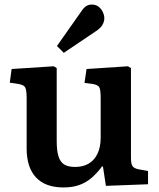

<svg xmlns="http://www.w3.org/2000/svg" viewBox="-20 -809 698 843"><path d="M259 14Q179 14 138 -30Q97 -74 97 -157V-378Q97 -411 91.5 -423.5Q86 -436 63 -440L23 -446L31 -506L216 -518L229 -510V-190Q229 -147 237 -122Q245 -97 262.5 -86.5Q280 -76 310 -76Q345 -76 370 -91Q395 -106 408.5 -135Q422 -164 422 -203V-378Q422 -413 416.5 -424.5Q411 -436 389 -440L351 -445L360 -506L542 -518L555 -510V-117Q555 -90 561.5 -80Q568 -70 587 -66L630 -58V0L445 7L432 -78H428Q406 -49 382.5 -28.5Q359 -8 329 3Q299 14 259 14ZM260 -577 230 -607 337 -759Q348 -776 359 -782.5Q370 -789 382 -789Q401 -789 413 -779.5Q425 -770 431.5 -756Q438 -742 438 -729Q438 -713 429 -698.5Q420 -684 401 -672Z"/></svg>

Font: Literata 18pt SemiBold
Style: Regular
Weight: 600
Designer: Latin by Veronika Burian and Jose Scaglione. Greek by Irene Vlachou. Cyrillic by Vera Evstafieva.
Foundry: TypeTogether
Version: Version 3.103;gftools[0.9.29]